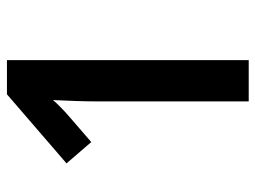

<svg xmlns="http://www.w3.org/2000/svg" viewBox="-114 -640 754 567"><g transform="rotate(-90 263.5 -357.0)"><path d="M369 0V-714H268L64 -538L127 -465L201 -529C222 -547 243 -568 251 -578C249 -537 247 -488 247 -445V0Z"/></g></svg>

Font: Noto Sans Gujarati UI SemiCondensed SemiBold
Style: Regular
Weight: 600
Width: 4
Designer: Jelle Bosma - Monotype Design Team, Universal Thirst
Foundry: Monotype Imaging Inc.
Version: Version 2.106